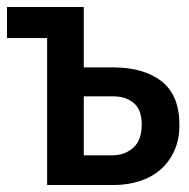

<svg xmlns="http://www.w3.org/2000/svg" viewBox="-20 -546 540 550"><path d="M115 -526H220V-353H303Q392 -353 443 -313Q494 -273 494 -188Q494 -147 479.5 -114.5Q465 -82 439.5 -60Q414 -38 379.5 -27Q345 -16 305 -16H115ZM301 -101Q337 -101 361.5 -122.5Q386 -144 386 -189Q386 -232 363 -251Q340 -270 305 -270H220V-101ZM0 -437V-526H199V-437Z"/></svg>

Font: D2Coding ligature
Style: Bold
Weight: 700
Monospace: yes
Designer: Yong-Rak Park; Jeong-Hwan Yoon; Sang-Min Lee;
Foundry: NHN Corporation
Version: Version 1.3.2; Build 20180524